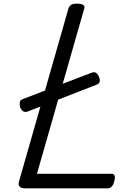

<svg xmlns="http://www.w3.org/2000/svg" viewBox="-20 -1035 734 1055"><path d="M118 0Q73 0 85 -40L356 -988Q361 -1002 371 -1008.5Q381 -1015 403 -1015Q426 -1015 437 -1008Q448 -1001 442 -985L183 -80H594Q605 -80 609.5 -70.5Q614 -61 608 -40Q604 -21 594.5 -10.5Q585 0 573 0ZM134 -423Q119 -417 109 -422.5Q99 -428 91 -445Q87 -458 88.5 -471.5Q90 -485 104 -490L482 -635Q496 -640 504.5 -636.5Q513 -633 521 -619Q539 -583 514 -571Z"/></svg>

Font: Playwrite AU QLD
Style: Regular
Weight: 400
Designer: Veronika Burian, José Scaglione
Foundry: TypeTogether
Version: Version 1.002